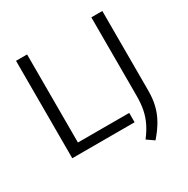

<svg xmlns="http://www.w3.org/2000/svg" viewBox="-199 -915 1236 1263"><g transform="rotate(-30 418.5 -284.0)"><path d="M90.5 0V-740H174.5V-71H564V0ZM623.5 172 569.5 134.5Q602 92 622.5 50.8Q643 9.5 652.8 -37.5Q662.5 -84.5 662.5 -145V-740H746V-134.5Q746 -74 733.5 -23.2Q721 27.5 694 74.8Q667 122 623.5 172Z"/></g></svg>

Font: Encode Sans SC SemiExpanded
Style: Regular
Weight: 400
Width: 6
Designer: Multiple Designers
Foundry: Impallari Type
Version: Version 3.002